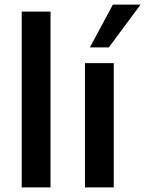

<svg xmlns="http://www.w3.org/2000/svg" viewBox="-20 -813 630 833"><path d="M74.2 0V-762.7H199.2V0Z M348.6 0V-539.1H473.6V0ZM370.1 -607.4 469.7 -793H589.8L452.1 -607.4Z"/></svg>

Font: Min Sans SemiBold
Style: Regular
Weight: 600
Designer: Jinseong-Kim, NotoSansCJK, Nunito
Foundry: Jinseong-Kim
Version: Version 1.400;Glyphs 3.1.2 (3151)